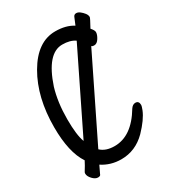

<svg xmlns="http://www.w3.org/2000/svg" viewBox="-191 -845 882 987"><g transform="rotate(-30 250.0 -351.0)"><path d="M96 43Q80 43 64 26Q48 9 48 -7Q48 -14 52 -19Q68 -44 80 -68Q29 -144 29 -293Q29 -470 101 -594Q173 -718 280 -718Q343 -718 385 -691L403 -734Q408 -745 420 -745Q431 -745 442 -736.5Q453 -728 462 -716.5Q471 -705 471 -693Q471 -688 444 -639Q460 -621 460 -610Q460 -595 447.5 -575Q435 -555 419 -555Q406 -555 403 -560L169 -82Q198 -54 251 -54Q352 -54 425 -176Q437 -194 453 -194Q474 -194 474 -169Q474 -163 466 -142Q448 -97 394 -41Q331 22 247 22Q184 22 134 -11L113 33Q111 43 96 43ZM125 -157 352 -621Q324 -641 277 -641Q187 -641 132 -475Q108 -395 108 -295Q108 -201 125 -157Z"/></g></svg>

Font: LXGW WenKai Mono TC
Style: Bold
Weight: 700
Designer: LXGW / Fontworks Inc.
Foundry: LXGW / Fontworks Inc.
Version: Version 1.330